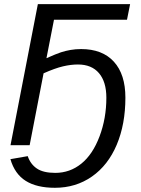

<svg xmlns="http://www.w3.org/2000/svg" viewBox="-20 -708 685 936"><path d="M591.3 -231.9Q591.3 -102.5 549.1 -2.4Q506.8 97.7 428.2 152.6Q349.6 207.5 247.6 207.5Q159.2 207.5 105.5 173.8Q51.8 140.1 30.8 67.9L115.2 53.2Q128.4 92.3 159.7 113.5Q190.9 134.8 249.5 134.8Q320.8 134.8 376.5 89.8Q432.1 44.9 465.3 -43.2Q498.5 -131.3 498.5 -231.4Q498.5 -309.1 462.6 -351.3Q426.8 -393.6 359.9 -393.6Q325.2 -393.6 286.9 -384.5Q248.5 -375.5 192.4 -350.6L124.5 0H31.2L164.6 -688H614.3L599.1 -611.8H243.2L206.5 -424.3Q254.9 -445.8 277.3 -453.1Q299.8 -460.4 324.2 -464.6Q348.6 -468.8 375.5 -468.8Q479 -468.8 535.2 -407.2Q591.3 -345.7 591.3 -231.9Z"/></svg>

Font: Liberation Sans
Style: Italic
Weight: 400
Italic angle: -12°
Designer: Steve Matteson
Foundry: Ascender Corporation
Version: Version 2.1.5